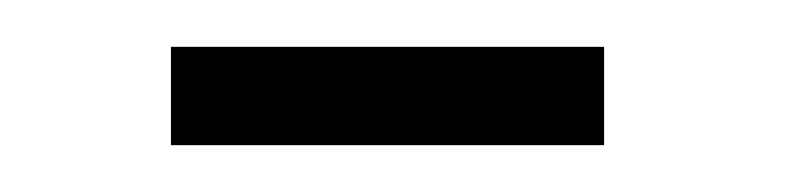

<svg xmlns="http://www.w3.org/2000/svg" viewBox="-20 -242 342 82"><path d="M238 -222V-180H53V-222Z"/></svg>

Font: Josefin Sans Light
Style: Regular
Weight: 300
Designer: Santiago Orozco
Foundry: Typemade
Version: Version 2.000